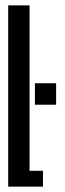

<svg xmlns="http://www.w3.org/2000/svg" viewBox="-20 -695 241 715"><path d="M10.5 0H140V-59H90V-675H10.5ZM110 -385V-305H189V-385Z"/></svg>

Font: Anybody UltraCondensed
Style: Regular
Weight: 400
Width: 1
Version: Version 1.113;gftools[0.9.25]